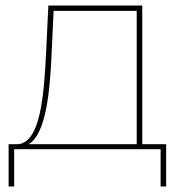

<svg xmlns="http://www.w3.org/2000/svg" viewBox="-20 -537 663 691"><path d="M11 134H31V0H558V134H578V-18H492V-517H154L146 -349C138 -189 125 -24 44 -18H11ZM83 -18C146 -55 160 -209 166 -349L173 -498H472V-18Z"/></svg>

Font: Chess Sans Thin
Style: Regular
Weight: 100
Designer: Wolf Bōese
Foundry: Wolf Bōese
Version: Version 7.223;Glyphs 3.3 (3306)